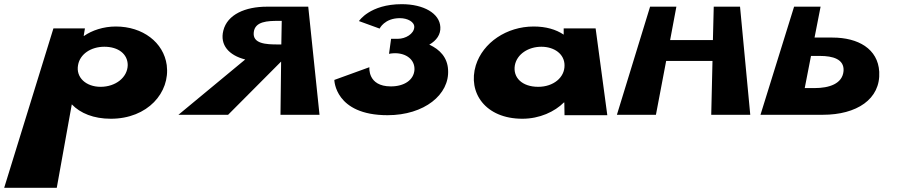

<svg xmlns="http://www.w3.org/2000/svg" viewBox="-127 -552 4300 920"><path d="M672 -240C657 -349 557 -425 428 -425C368 -425 313 -406 276 -380H274L280 -416H129L-107 348H145L217 -52C258 -9 322 17 404 17C581 17 689 -109 672 -240ZM485 -240C484 -181 427 -136 355 -136C285 -136 236 -181 247 -240C256 -293 309 -328 373 -328C440 -328 485 -293 485 -240Z M1152 -520C1049 -520 962 -483 943 -405C926 -337 969 -287 1048 -267L728 -2H966L1220 -257L1217 -2H1404L1350 -520ZM1204 -339C1148 -339 1082 -342 1089 -398C1095 -450 1156 -452 1207 -452H1223L1221 -339Z M1692 -415C1692 -415 1715 -465 1789 -465C1826 -465 1860 -447 1858 -421C1856 -390 1817 -366 1779 -366H1747L1737 -294C1737 -294 1750 -297 1766 -297C1820 -297 1861 -266 1859 -218C1856 -168 1809 -138 1746 -138C1633 -138 1643 -230 1643 -230L1475 -169C1475 -169 1477 0 1730 0C1906 0 2028 -99 2020 -218C2017 -276 1981 -315 1930 -338C1965 -358 1985 -387 1983 -422C1980 -488 1903 -532 1798 -532C1645 -532 1593 -451 1593 -451Z M2153 -239C2113 -108 2199 17 2376 17C2459 17 2531 -17 2575 -61H2577L2578 0H2783L2727 -416H2574V-386C2537 -411 2489 -425 2430 -425C2301 -425 2187 -348 2153 -239ZM2340 -239C2350 -293 2405 -328 2467 -328C2529 -328 2578 -293 2578 -239C2579 -181 2525 -136 2452 -136C2374 -136 2330 -181 2340 -239Z M3065 -260H3287L3281 -2H3468L3419 -520H3293L3289 -360H3084L3114 -520H2988L2829 -2H3016Z M3816 -2C3977 -2 4093 -76 4086 -208C4080 -318 3985 -372 3862 -372H3776L3805 -520H3678L3517 -2ZM3802 -284C3863 -284 3919 -269 3915 -212C3910 -150 3845 -130 3777 -130H3729L3759 -284Z"/></svg>

Font: Hussar Milosc
Style: Bold
Weight: 700
Foundry: Cannot Into Space Fonts
Version: Version 1.02